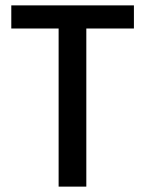

<svg xmlns="http://www.w3.org/2000/svg" viewBox="-20 -694 540 714"><path d="M478 -588H301V0H198V-588H22V-674H478Z"/></svg>

Font: Hind Madurai Medium
Style: Regular
Weight: 500
Designer: Jyotish Sonowal
Foundry: Indian Type Foundry
Version: Version 1.001;PS 1.0;hotconv 1.0.86;makeotf.lib2.5.63406; tt